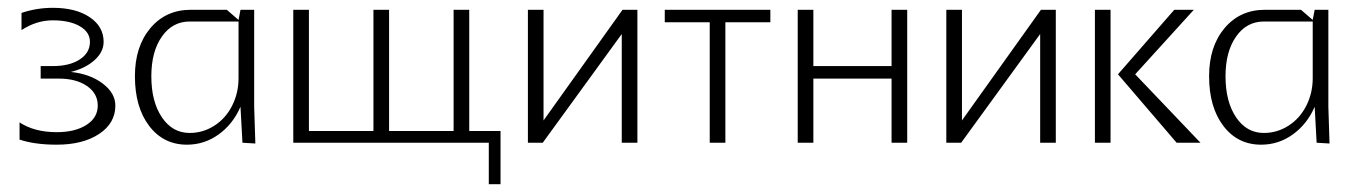

<svg xmlns="http://www.w3.org/2000/svg" viewBox="-20 -365 3467 491"><path d="M125 5Q69 5 30 -8V-52Q68 -27 125 -27Q172 -27 201 -45.5Q230 -64 230 -95Q230 -126 202.5 -145Q175 -164 130 -164H84V-196H115Q158 -196 184 -213Q210 -230 210 -258Q210 -283 184 -298Q158 -313 115 -313Q73 -313 35 -288V-332Q74 -345 115 -345Q174 -345 209.5 -321Q245 -297 245 -258Q245 -232 221.5 -211Q198 -190 161 -181Q210 -176 242.5 -151.5Q275 -127 275 -95Q275 -50 233.5 -22.5Q192 5 125 5Z M325 -170Q325 -246 364.5 -293Q404 -340 468 -340H560L590 -314L595 -340H630V-92L633 2L600 0L595 -92Q576 -48 539.5 -21.5Q503 5 458 5Q398 5 361.5 -43Q325 -91 325 -170ZM367 -170Q367 -105 394 -65Q421 -25 465 -25Q499 -25 528 -43.5Q557 -62 573.5 -94.5Q590 -127 590 -165V-310H465Q421 -310 394 -271.5Q367 -233 367 -170Z M730 0V-340H770V-30H935V-340H975V-30H1140V-340H1180V-30H1260V106H1230V0Z M1330 0V-340H1370V-57L1572 -340H1610V0H1570V-278L1368 0Z M1680 -340H1950V-308H1835V0H1795V-308H1680Z M2020 0V-340H2060V-196H2260V-340H2300V0H2260V-164H2060V0Z M2400 0V-340H2440V-57L2642 -340H2680V0H2640V-278L2438 0Z M3050 0H2989L2839 -175L2983 -340H3033L2883 -175ZM2780 0V-340H2820V0Z M3072 -170Q3072 -246 3111.5 -293Q3151 -340 3215 -340H3307L3337 -314L3342 -340H3377V-92L3380 2L3347 0L3342 -92Q3323 -48 3286.5 -21.5Q3250 5 3205 5Q3145 5 3108.5 -43Q3072 -91 3072 -170ZM3114 -170Q3114 -105 3141 -65Q3168 -25 3212 -25Q3246 -25 3275 -43.5Q3304 -62 3320.5 -94.5Q3337 -127 3337 -165V-310H3212Q3168 -310 3141 -271.5Q3114 -233 3114 -170Z"/></svg>

Font: Glametrix
Style: Light
Weight: 300
Designer: gluk
Foundry: gluk
Version: Version 0.40